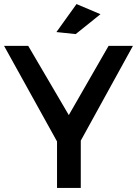

<svg xmlns="http://www.w3.org/2000/svg" viewBox="-29 -926 675 946"><path d="M626 -700H506L310 -359L110 -700H-9L252 -229V0H369V-233ZM348 -906 249 -768 344 -758 466 -856Z"/></svg>

Font: Argentum Sans
Style: Regular
Weight: 400
Designer: Julieta Ulanovsky
Foundry: Julieta Ulanovsky
Version: Version 5.001;March 29, 2019;FontCreator 11.5.0.2425 64-bit